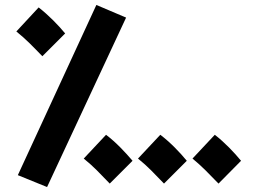

<svg xmlns="http://www.w3.org/2000/svg" viewBox="-20 -720 1020 775"><path d="M170 35 489 -649 369 -700 52 -13ZM151 -493 243 -585C215 -619 177 -658 136 -690L46 -593C88 -559 110 -535 151 -493ZM423 21 515 -71C486 -105 449 -145 408 -176L318 -80C360 -46 382 -21 423 21ZM642 21 734 -71C706 -105 668 -145 627 -176L537 -80C579 -46 601 -21 642 21ZM862 21 953 -71C925 -105 887 -145 847 -176L757 -80C798 -46 821 -21 862 21Z"/></svg>

Font: Noto Sans Arabic UI SemiCondensed Extra
Style: Regular
Weight: 800
Width: 4
Designer: Nadine Chahine - Monotype Design Team
Foundry: Monotype Imaging Inc.
Version: Version 1.900